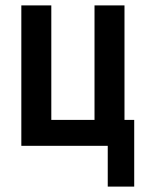

<svg xmlns="http://www.w3.org/2000/svg" viewBox="-20 -540 540 711"><path d="M379 151V0H59V-520H170V-96H330V-520H441V-96H477V151Z"/></svg>

Font: Iosevka Term
Style: Bold
Weight: 700
Monospace: yes
Designer: Belleve Invis
Foundry: Belleve Invis
Version: Version 30.0.1